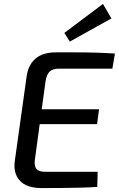

<svg xmlns="http://www.w3.org/2000/svg" viewBox="-20 -958 606 979"><path d="M264 -691Q315 -691 367.5 -691Q420 -691 470 -689.5Q520 -688 566 -685L553 -608H281Q248 -608 232.5 -592.5Q217 -577 212 -542L158 -145Q153 -112 165.5 -97Q178 -82 211 -82H478L476 -5Q432 -2 384 -1Q336 0 287 0.5Q238 1 192 1Q115 1 80.5 -37.5Q46 -76 56 -141L116 -570Q124 -627 161 -659Q198 -691 264 -691ZM110 -401H485L475 -325H99ZM505 -938 548 -864 336 -746 308 -790Z"/></svg>

Font: Exo 2 Medium
Style: Italic
Weight: 500
Italic angle: -8°
Designer: Natanael Gama
Foundry: Natanael Gama
Version: Version 2.010